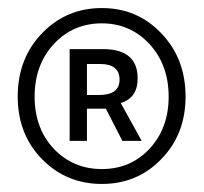

<svg xmlns="http://www.w3.org/2000/svg" viewBox="-20 -815 506 477"><path d="M86 -418Q24 -480 24 -575Q24 -671 86 -734Q146 -795 233 -795Q320 -795 379 -734Q441 -671 441 -575Q441 -480 379 -418Q320 -358 233 -358Q146 -358 86 -418ZM351 -445Q399 -496 399 -575Q399 -654 351 -706Q303 -757 233 -757Q162 -757 114 -706Q66 -654 66 -575Q66 -496 114 -445Q162 -395 233 -395Q304 -395 351 -445ZM153 -693H236Q322 -693 322 -620Q322 -572 280 -559L332 -465H284L243 -545H196V-465H153ZM226 -579Q277 -579 277 -617Q277 -656 229 -656H196V-579Z"/></svg>

Font: Source Han Sans CN Normal
Style: Regular
Weight: 350
Designer: Ryoko NISHIZUKA 西塚涼子 (kana, bopomofo & ideographs); Paul D. Hunt (Latin, Greek & Cyrillic); Sandoll Communications 산돌커뮤니
Foundry: Adobe
Version: Version 2.004;hotconv 1.0.118;makeotfexe 2.5.65603